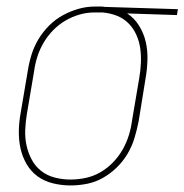

<svg xmlns="http://www.w3.org/2000/svg" viewBox="-20 -558 563 586"><path d="M195 8Q168 8 141.5 1.5Q115 -5 94.5 -20Q74 -35 61 -57.5Q48 -80 42.5 -105.5Q37 -131 37.5 -158.5Q38 -186 43 -213L65 -343Q69 -368 76.5 -392Q84 -416 97.5 -438.5Q111 -461 130 -480Q149 -499 172 -511.5Q195 -524 219.5 -531Q244 -538 269 -538Q272 -538 275.5 -538Q279 -538 283 -538Q287 -538 291 -538Q295 -538 298 -537L523 -530L520 -512L368 -517Q390 -503 404.5 -479.5Q419 -456 425 -429.5Q431 -403 430 -374Q429 -345 424 -317L403 -187Q398 -162 390.5 -137Q383 -112 369.5 -89Q356 -66 336.5 -47Q317 -28 294 -15Q271 -2 245.5 3Q220 8 195 8ZM195 -10Q218 -10 241.5 -15Q265 -20 286 -32Q307 -44 324.5 -62Q342 -80 354 -101Q366 -122 373 -144.5Q380 -167 383 -190L405 -320Q409 -343 410 -366Q411 -389 408 -410.5Q405 -432 396 -452Q387 -472 372 -487Q357 -502 336.5 -510Q316 -518 293 -520H280Q277 -520 274 -520Q271 -520 268 -520Q245 -520 222.5 -513.5Q200 -507 179.5 -495Q159 -483 142 -465.5Q125 -448 113 -427.5Q101 -407 94 -385Q87 -363 84 -340L62 -210Q58 -186 57 -161.5Q56 -137 61 -114Q66 -91 77 -70.5Q88 -50 106 -36Q124 -22 147.5 -16Q171 -10 195 -10Z"/></svg>

Font: Iosevka Curly Thin Oblique
Style: Regular
Weight: 100
Italic angle: -9°
Monospace: yes
Designer: Belleve Invis
Foundry: Belleve Invis
Version: Version 11.1.0; ttfautohint (v1.8.3)